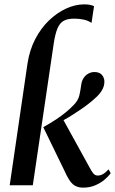

<svg xmlns="http://www.w3.org/2000/svg" viewBox="-20 -850 528 881"><path d="M24.5 0 106 -557.5Q115.5 -620 141.5 -670.2Q167.5 -720.5 204.5 -756Q241.5 -791.5 283.5 -810.8Q325.5 -830 366.5 -830Q381.5 -830 392.8 -827.8Q404 -825.5 411.5 -821.5L400 -745Q384.5 -755.5 364 -760Q343.5 -764.5 320.5 -764.5Q291.5 -764.5 273.2 -755Q255 -745.5 244.2 -720.8Q233.5 -696 226.5 -650L130.5 0ZM361 11Q333 11 314.8 -4.2Q296.5 -19.5 275.5 -67L178.5 -266.5Q213.5 -286 238.8 -303Q264 -320 282.8 -335.5Q301.5 -351 317 -367Q339 -388.5 344.5 -414Q350 -439.5 352 -456Q354 -477 363 -491Q372 -505 385.2 -512.2Q398.5 -519.5 413 -519.5Q436.5 -519.5 447.8 -506.2Q459 -493 459 -475Q459 -454 447.2 -434.8Q435.5 -415.5 416.5 -399.5Q405.5 -389 389 -376Q372.5 -363 353 -349.5Q333.5 -336 312.5 -322.8Q291.5 -309.5 271.5 -298.5L388 -87Q401 -62 409 -53.2Q417 -44.5 429 -44.5Q441 -44.5 452.8 -51.2Q464.5 -58 478 -73L488 -55.5Q478 -41 460 -25.8Q442 -10.5 417.2 0.2Q392.5 11 361 11Z"/></svg>

Font: Merriweather 144pt Medium
Style: Italic
Weight: 500
Italic angle: -7.8°
Version: Version 2.101